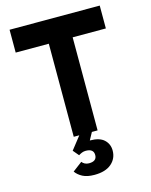

<svg xmlns="http://www.w3.org/2000/svg" viewBox="-137 -787 881 1120"><g transform="rotate(-15 304.0 -227.0)"><path d="M232 0V-562H32V-700H576.5V-562H376V0ZM292 246Q248.5 246 221.2 231.8Q194 217.5 179 196L236.5 152.5Q242.5 161 253.5 166.8Q264.5 172.5 278.5 172.5Q325.5 172.5 325.5 135Q325.5 97 278 97Q266 97 255.2 101.2Q244.5 105.5 234.5 112L205 77L265.5 0H341.5L317 45Q375.5 45 403 70.8Q430.5 96.5 430.5 136Q430.5 184 394.8 215Q359 246 292 246Z"/></g></svg>

Font: Overpass ExtraBold
Style: Regular
Weight: 800
Designer: Delve Withrington, Dave Bailey, Thomas Jockin
Foundry: Delve Fonts LLC
Version: Version 4.000; ttfautohint (v1.8.3)